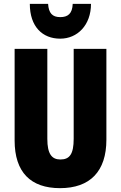

<svg xmlns="http://www.w3.org/2000/svg" viewBox="-20 -968 628 998"><path d="M453 -948H358C356 -897 333 -879 293 -879C252 -879 233 -900 230 -948H135C135 -829 201 -767 293 -767C382 -767 453 -837 453 -948ZM533 -242V-714H363V-247C363 -167 342 -139 294 -139C249 -139 226 -168 226 -246V-714H56V-238C56 -72 140 10 292 10C448 10 533 -77 533 -242Z"/></svg>

Font: Noto Sans Armenian ExtraCondensed Black
Style: Regular
Weight: 900
Width: 2
Designer: Monotype Design Team
Foundry: Monotype Imaging Inc.
Version: Version 2.008